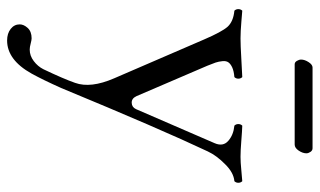

<svg xmlns="http://www.w3.org/2000/svg" viewBox="-198 -452 891 535"><g transform="rotate(90 247.5 -184.5)"><path d="M382.8 -560.1H159.2Q153.3 -560.1 149.7 -566.2Q146 -572.3 146 -578.1Q146 -587.9 153.1 -598.9Q160.2 -609.9 168 -609.9H393.1Q399.4 -609.9 403.3 -604Q407.2 -598.1 407.2 -592.8Q407.2 -582.5 399.7 -571.3Q392.1 -560.1 382.8 -560.1ZM185.1 172.9Q147 241.2 92.8 241.2Q73.2 241.2 60.5 231.2Q47.9 221.2 47.9 206.1Q47.9 194.8 57.9 183.8Q67.9 172.9 86.9 172.9Q91.3 172.9 101.3 175.5Q111.3 178.2 118.2 178.2Q135.3 178.2 150.1 167Q165 155.8 172.9 140.1Q199.7 84 210.9 51.8Q226.6 8.3 198.2 -57.1L89.8 -308.1Q68.8 -356.9 54.7 -373Q40 -389.2 9.8 -392.1Q5.4 -396.5 5.4 -403.1Q5.4 -409.7 9.8 -414.1Q11.7 -414.1 39.8 -411.6Q67.9 -409.2 86.9 -409.2Q106 -409.2 143.3 -411.4Q180.7 -413.6 194.8 -414.1Q199.2 -409.7 199.2 -403.1Q199.2 -396.5 194.8 -392.1Q177.7 -390.6 167.7 -386Q157.7 -381.3 153.6 -375.2Q149.4 -369.1 150.4 -358.9Q151.4 -348.6 154.3 -339.8Q157.2 -331.1 163.1 -316.9L248 -119.1Q254.4 -105.5 266.6 -106Q278.8 -106.4 284.2 -118.2L378.9 -336.9Q389.2 -360.4 372.6 -375Q356 -389.6 330.1 -392.1Q325.7 -396.5 325.7 -403.1Q325.7 -409.7 330.1 -414.1Q345.7 -413.6 372.6 -411.4Q399.4 -409.2 417 -409.2Q432.1 -409.2 453.9 -411.4Q475.6 -413.6 484.9 -414.1Q489.3 -409.7 489.3 -403.1Q489.3 -396.5 484.9 -392.1Q460.9 -390.1 437.5 -366.2Q413.6 -342.8 401.9 -317.9Q339.8 -186.5 225.1 90.8Q203.1 140.1 185.1 172.9Z"/></g></svg>

Font: Linux Libertine Display G
Style: Regular
Weight: 400
Designer: Philipp H. Poll
Foundry: Philipp H. Poll
Version: Version 5.0.9